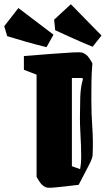

<svg xmlns="http://www.w3.org/2000/svg" viewBox="-96 -875 510 908"><path d="M293 -626Q312 -620 324.5 -602Q337 -584 341 -575Q337 -533 336.5 -486.5Q336 -440 336 -405Q336 -335 340.5 -273.5Q345 -212 342 -141Q341 -128 331 -107Q321 -86 310 -66L276 -1Q249 2 217 6Q185 10 159 12Q133 14 125 12Q106 6 93.5 -12Q81 -30 77 -39V-522L17 -545V-610Q92 -616 151 -620.5Q210 -625 247.5 -627Q285 -629 293 -626ZM244 -89 283 -75Q288 -103 288 -130.5Q288 -158 287 -187Q286 -218 284 -250.5Q282 -283 282 -318Q282 -363 283.5 -413.5Q285 -464 296 -500L294 -506H244ZM342 -654Q302 -670 252 -692.5Q202 -715 165 -732L160 -782L239 -855L384 -707ZM124 -652Q82 -662 29 -677Q-24 -692 -62 -704L-76 -751L-9 -837L157 -711Z"/></svg>

Font: Grenze Gotisch Black
Style: Regular
Weight: 900
Designer: Renata Polastri
Foundry: Omnibus-Type
Version: Version 1.001